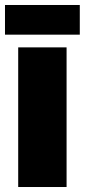

<svg xmlns="http://www.w3.org/2000/svg" viewBox="-29 -750 340 770"><path d="M-9 -611V-730H291V-611ZM44 0V-560H238V0Z"/></svg>

Font: Tektur ExtraBold
Style: Regular
Weight: 800
Designer: Adam Jagosz
Foundry: Adam Jagosz
Version: Version 1.005;gftools[0.9.30]